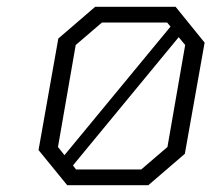

<svg xmlns="http://www.w3.org/2000/svg" viewBox="-20 -543 621 563"><path d="M177 0 93 -103 151 -430 259 -523H495L580 -418L522 -92L415 0ZM169 -88 480 -465 470 -477H279L202 -411L150 -112ZM203 -46H394L471 -112L523 -411L504 -434L194 -58Z"/></svg>

Font: Tomorrow Light
Style: Italic
Weight: 300
Italic angle: -10°
Designer: Tony de Marco, Monica Rizzolli
Foundry: Just in Type
Version: Version 2.002